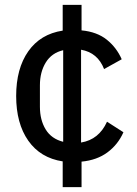

<svg xmlns="http://www.w3.org/2000/svg" viewBox="-20 -650 561 784"><path d="M236 114V9Q145 -5 95.5 -75.5Q46 -146 46 -258Q46 -370 95.5 -440.5Q145 -511 236 -525V-630H313V-526Q376 -520 416 -488Q456 -456 477 -408L405 -368Q379 -435 311 -447V-68Q384 -80 417 -153L484 -110Q462 -60 419 -28Q376 4 313 10V114ZM143 -214Q143 -160 166.5 -121.5Q190 -83 238 -71V-445Q191 -434 167 -395Q143 -356 143 -302Z"/></svg>

Font: IBM Plex Sans Text
Style: Regular
Weight: 450
Designer: Mike Abbink, Paul van der Laan, Pieter van Rosmalen
Foundry: Bold Monday
Version: Version 3.005